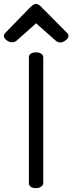

<svg xmlns="http://www.w3.org/2000/svg" viewBox="-76 -970 373 990"><path d="M-56 -786Q-56 -792 -52 -797L63 -915Q66 -918 71.5 -924Q77 -930 80 -932.5Q83 -935 87.5 -939Q92 -943 95 -945Q98 -947 102 -948.5Q106 -950 110 -950Q114 -950 118.5 -948Q123 -946 128.5 -942Q134 -938 137 -934.5Q140 -931 146 -924L156 -915L273 -797Q277 -793 277 -786Q277 -773 262.5 -762Q248 -751 235 -751Q220 -751 206 -765L110 -850L15 -765Q2 -752 -13 -752Q-28 -752 -42 -762.5Q-56 -773 -56 -786ZM73 -28V-673Q73 -700 111 -700Q126 -700 136.5 -693Q147 -686 147 -673V-28Q147 -15 136 -7.5Q125 0 110 0Q73 0 73 -28Z"/></svg>

Font: Happy Monkey
Style: Regular
Weight: 400
Version: Version 1.001